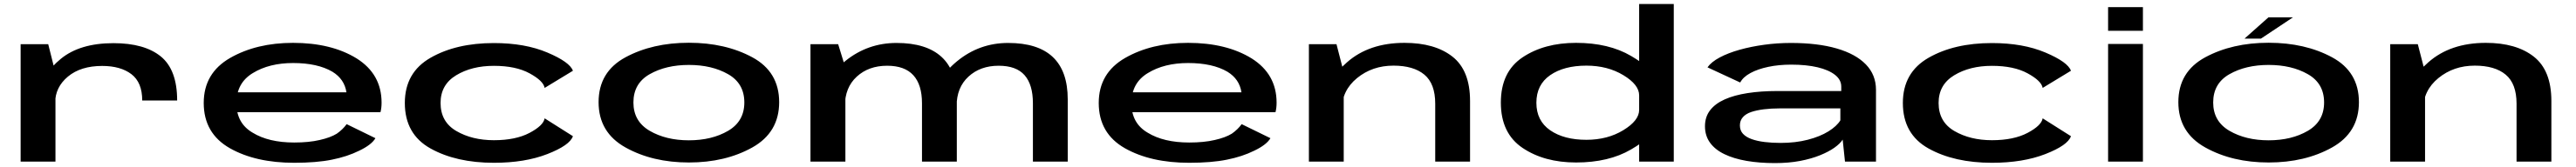

<svg xmlns="http://www.w3.org/2000/svg" viewBox="-20 -805 12798 832"><path d="M686.5 -304.5H860Q860 -457.5 778.8 -523.8Q697.5 -590 543.5 -590Q377 -590 282.2 -512Q187.5 -434 187.5 -352L254 -292.5Q254 -370.5 317.5 -423.5Q381 -476.5 487.5 -476.5Q579 -476.5 632.8 -435.5Q686.5 -394.5 686.5 -304.5ZM82.5 0H255.5V-441.5L219.5 -585H82.5Z M1441.5 6V-95Q1314.5 -95 1235 -144Q1154.5 -191 1154.5 -291Q1154.5 -392 1236 -441Q1317.5 -491 1436 -491Q1557.5 -491 1631.5 -447.5Q1691 -411 1701 -345H1138V-246H1870Q1875.5 -267 1875.5 -293.5Q1875.5 -436 1751.5 -514Q1626 -591.5 1435.5 -591.5Q1254.5 -591.5 1123.5 -516.5Q992 -441 992 -292Q992 -140.5 1122 -66.5Q1250 6 1441.5 6ZM1441.5 -95V6Q1552.5 6 1628.5 -9.5Q1704.5 -24.5 1765 -54.5Q1825.5 -83.5 1845 -116.5L1702 -186.5Q1683 -160 1653 -139Q1621.5 -119.5 1568 -107.5Q1515 -95 1441.5 -95Z M2433.5 6Q2587.5 6 2699 -37.5Q2810.5 -81 2826 -126.5L2685.5 -215.5Q2679.5 -179.5 2610.5 -143Q2541.5 -106.5 2433.5 -106.5Q2325.5 -106.5 2247 -152.2Q2168.5 -198 2168.5 -292Q2168.5 -383 2246 -430Q2323.5 -477 2433.5 -477Q2542.5 -477 2611 -439.5Q2679.5 -402 2685.5 -367L2826 -452.5Q2810.5 -496 2699.2 -543.2Q2588 -590.5 2433.5 -590.5Q2246.5 -590.5 2118.8 -517.2Q1991 -444 1991 -292Q1991 -136.5 2118.8 -65.2Q2246.5 6 2433.5 6Z M3402 4.5Q3583 4.5 3716.8 -70.2Q3850.5 -145 3850.5 -296Q3850.5 -447.5 3716.8 -519.8Q3583 -592 3402 -592Q3221.5 -592 3087.5 -519.8Q2953.5 -447.5 2953.5 -296Q2953.5 -145 3087.5 -70.2Q3221.5 4.5 3402 4.5ZM3402 -106Q3288.5 -106 3207.5 -153.2Q3126.5 -200.5 3126.5 -294.5Q3126.5 -389.5 3207.5 -435.5Q3288.5 -481.5 3402 -481.5Q3516 -481.5 3596.8 -435.5Q3677.5 -389.5 3677.5 -294.5Q3677.5 -200.5 3596.8 -153.2Q3516 -106 3402 -106Z M4006 0H4179.5V-468L4143.5 -585H4006ZM4560 0H4733V-310Q4733 -451.5 4657.5 -521.2Q4582 -591 4433.5 -591Q4291 -591 4180.5 -502.2Q4070 -413.5 4070 -299L4177 -276.5Q4177 -369 4236 -423.2Q4295 -477.5 4387 -477.5Q4474 -477.5 4517 -430.2Q4560 -383 4560 -290.5ZM5111 0H5284V-310Q5284 -450.5 5210 -520.8Q5136 -591 4988 -591Q4845 -591 4734.5 -500.2Q4624 -409.5 4624 -299L4732 -276.5Q4732 -369 4790.8 -423.2Q4849.5 -477.5 4941 -477.5Q5028.5 -477.5 5069.8 -430.2Q5111 -383 5111 -290.5Z M5887.5 6V-95Q5760.5 -95 5681 -144Q5600.5 -191 5600.5 -291Q5600.5 -392 5682 -441Q5763.5 -491 5882 -491Q6003.5 -491 6077.5 -447.5Q6137 -411 6147 -345H5584V-246H6316Q6321.5 -267 6321.5 -293.5Q6321.5 -436 6197.5 -514Q6072 -591.5 5881.5 -591.5Q5700.5 -591.5 5569.5 -516.5Q5438 -441 5438 -292Q5438 -140.5 5568 -66.5Q5696 6 5887.5 6ZM5887.5 -95V6Q5998.5 6 6074.5 -9.5Q6150.5 -24.5 6211 -54.5Q6271.5 -83.5 6291 -116.5L6148 -186.5Q6129 -160 6099 -139Q6067.5 -119.5 6014 -107.5Q5961 -95 5887.5 -95Z M6482 0H6655V-445L6619 -585H6482ZM7109.5 0H7282.5V-302Q7282.5 -454 7195.2 -522.8Q7108 -591.5 6957 -591.5Q6781 -591.5 6671.5 -494.8Q6562 -398 6562 -319.5L6645.5 -258Q6645.5 -354 6721.2 -416Q6797 -478 6902 -478Q7002 -478 7055.8 -433Q7109.5 -388 7109.5 -288.5Z M8122.5 0H8294.5V-785H8122.5V-119.5ZM7809 4.5Q7971.5 4.5 8082.5 -60.5Q8193.5 -125.5 8193.5 -169L8122.5 -257.5Q8122.5 -204.5 8044 -156.5Q7965.5 -108.5 7860.5 -108.5Q7749 -108.5 7680.5 -156Q7612 -203.5 7612 -293Q7612 -383 7680.5 -430.5Q7749 -478 7860.5 -478Q7965.5 -478 8044 -430.5Q8122.5 -383 8122.5 -330L8193.5 -417.5Q8193.5 -461 8082.5 -526.2Q7971.5 -591.5 7809 -591.5Q7651 -591.5 7543.2 -519.2Q7435.5 -447 7435.5 -294Q7435.5 -141 7543.2 -68.2Q7651 4.5 7809 4.5Z M8797 7.5Q8865.5 7.5 8921.8 -3.2Q8978 -14 9021 -31.5Q9064 -49 9092.5 -69.2Q9121 -89.5 9133.5 -109.5L9145 0H9299V-357.5Q9299 -432 9248.8 -484Q9198.5 -536 9104 -563.5Q9009.5 -591 8876 -591Q8809 -591 8743.5 -582Q8678 -573 8621.2 -557Q8564.5 -541 8522.8 -518.8Q8481 -496.5 8462 -469.5L8624.5 -394Q8639 -421.5 8675.5 -441.2Q8712 -461 8764.2 -472Q8816.5 -483 8877.5 -483Q8953.5 -483 9009 -469.8Q9064.5 -456.5 9095.5 -432Q9126.5 -407.5 9126.5 -373.5V-351.5H8808Q8727.5 -351.5 8661.2 -341.2Q8595 -331 8547.5 -309.8Q8500 -288.5 8474.8 -255.5Q8449.5 -222.5 8449.5 -176Q8449.5 -129 8474.5 -94.2Q8499.5 -59.5 8546 -37Q8592.5 -14.5 8656 -3.5Q8719.5 7.5 8797 7.5ZM8825 -93Q8782.5 -93 8745.8 -97.5Q8709 -102 8681.2 -112Q8653.5 -122 8638.2 -138.5Q8623 -155 8623 -180.5Q8623 -204.5 8637.8 -221.2Q8652.5 -238 8679.2 -247Q8706 -256 8742 -260.5Q8778 -265 8820 -265H9122V-205.5Q9104.5 -176.5 9062.8 -150.5Q9021 -124.5 8960.2 -108.8Q8899.5 -93 8825 -93Z M9875 6Q10029 6 10140.5 -37.5Q10252 -81 10267.5 -126.5L10127 -215.5Q10121 -179.5 10052 -143Q9983 -106.5 9875 -106.5Q9767 -106.5 9688.5 -152.2Q9610 -198 9610 -292Q9610 -383 9687.5 -430Q9765 -477 9875 -477Q9984 -477 10052.5 -439.5Q10121 -402 10127 -367L10267.5 -452.5Q10252 -496 10140.8 -543.2Q10029.5 -590.5 9875 -590.5Q9688 -590.5 9560.2 -517.2Q9432.5 -444 9432.5 -292Q9432.5 -136.5 9560.2 -65.2Q9688 6 9875 6Z M10452 0H10625V-586H10452ZM10452 -769.5V-651.5H10625V-769.5Z M11249.5 4.5Q11430.5 4.5 11564.2 -70.2Q11698 -145 11698 -296Q11698 -447.5 11564.2 -519.8Q11430.5 -592 11249.5 -592Q11069 -592 10935 -519.8Q10801 -447.5 10801 -296Q10801 -145 10935 -70.2Q11069 4.5 11249.5 4.5ZM11249.5 -106Q11136 -106 11055 -153.2Q10974 -200.5 10974 -294.5Q10974 -389.5 11055 -435.5Q11136 -481.5 11249.5 -481.5Q11363.5 -481.5 11444.2 -435.5Q11525 -389.5 11525 -294.5Q11525 -200.5 11444.2 -153.2Q11363.5 -106 11249.5 -106ZM11129.5 -612.5H11211L11370 -718.5H11248.5Z M11853.5 0H12026.5V-445L11990.5 -585H11853.5ZM12481 0H12654V-302Q12654 -454 12566.8 -522.8Q12479.5 -591.5 12328.5 -591.5Q12152.5 -591.5 12043 -494.8Q11933.5 -398 11933.5 -319.5L12017 -258Q12017 -354 12092.8 -416Q12168.5 -478 12273.5 -478Q12373.5 -478 12427.2 -433Q12481 -388 12481 -288.5Z"/></svg>

Font: Anybody ExtraExpanded SemiBold
Style: Regular
Weight: 600
Width: 8
Version: Version 1.113;gftools[0.9.25]